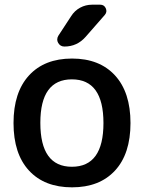

<svg xmlns="http://www.w3.org/2000/svg" viewBox="-20 -803 603 811"><path d="M150.4 -284.2Q150.4 -98.6 283.7 -98.6Q417 -98.6 417 -283.2Q417 -467.8 283.7 -467.8Q150.4 -467.8 150.4 -284.2ZM403.3 -783.2Q419.9 -783.2 426.8 -768.1Q433.6 -752.9 422.9 -740.2L341.8 -647.5Q305.7 -606.4 252 -606.4Q234.4 -606.4 225.6 -622.1Q221.7 -628.9 221.7 -635.7Q221.7 -644.5 226.6 -652.3L280.3 -734.4Q294.9 -757.8 318.4 -770.5Q341.8 -783.2 369.1 -783.2ZM37.1 -283.2Q37.1 -413.1 102.5 -484.4Q168 -555.7 284.2 -555.7Q400.4 -555.7 465.8 -484.4Q531.2 -413.1 531.2 -283.2Q531.2 -153.3 465.8 -82.5Q400.4 -11.7 284.2 -11.7Q168 -11.7 102.5 -82.5Q37.1 -153.3 37.1 -283.2Z"/></svg>

Font: Gen Jyuu Gothic Medium
Style: Regular
Weight: 500
Designer: [Source Han Sans]
Ryoko NISHIZUKA  (kana & ideographs); Paul D. Hunt (Latin, Greek & Cyrillic); Wenlong ZHANG  (bopomofo
Version: Version 1.002.20150607